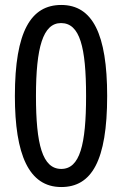

<svg xmlns="http://www.w3.org/2000/svg" viewBox="-20 -744 493 774"><path d="M227 10C349 10 412 -95 412 -357C412 -607 353 -724 227 -724C105 -724 40 -618 40 -357C40 -121 96 10 227 10ZM227 -63C151 -63 125 -162 125 -357C125 -552 153 -651 226 -651C302 -651 327 -554 327 -357C327 -161 302 -63 227 -63Z"/></svg>

Font: Noto Sans Gurmukhi UI Condensed
Style: Regular
Weight: 400
Width: 3
Designer: Jelle Bosma - Monotype Design Team
Foundry: Monotype Imaging Inc.
Version: Version 2.004